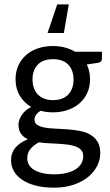

<svg xmlns="http://www.w3.org/2000/svg" viewBox="-20 -699 511 891"><path d="M31.2 0ZM225.6 -485.4Q255.4 -485.4 281.2 -478.5Q307.1 -471.7 328.1 -459H453.1V-427.2Q453.1 -410.2 433.6 -407.2L382.8 -399.9Q397.9 -368.7 397.9 -331.5Q397.9 -296.4 385 -268.1Q372.1 -239.7 349.1 -219.7Q326.2 -199.7 294.7 -188.7Q263.2 -177.7 225.6 -177.7Q194.3 -177.7 168 -185.1Q153.8 -175.8 147 -165.3Q140.1 -154.8 140.1 -144.5Q140.1 -127.4 153.3 -119.1Q166.5 -110.8 188 -106.9Q209.5 -103 236.8 -102.1Q264.2 -101.1 292.7 -98.9Q321.3 -96.7 348.6 -91.8Q376 -86.9 397.5 -75Q418.9 -63 432.1 -42.2Q445.3 -21.5 445.3 11.7Q445.3 42.5 430.7 71.3Q416 100.1 388.4 122.6Q360.8 145 321 158.4Q281.2 171.9 231 171.9Q180.7 171.9 143.1 161.6Q105.5 151.4 80.6 133.8Q55.7 116.2 43.5 93.3Q31.2 70.3 31.2 45.4Q31.2 10.3 52 -14.2Q72.8 -38.6 109.4 -52.7Q89.4 -62 77.6 -78.1Q65.9 -94.2 65.9 -121.1Q65.9 -141.6 80.6 -164.6Q95.2 -187.5 124.5 -202.6Q90.8 -222.7 71.5 -255.4Q52.2 -288.1 52.2 -331.5Q52.2 -366.7 65.2 -395Q78.1 -423.3 101.1 -443.6Q124 -463.9 155.8 -474.6Q187.5 -485.4 225.6 -485.4ZM366.2 25.9Q366.2 8.8 357.2 -2Q348.1 -12.7 332.5 -18.8Q316.9 -24.9 296.4 -27.6Q275.9 -30.3 252.9 -31.7Q230 -33.2 206.3 -34.2Q182.6 -35.2 160.6 -38.6Q136.7 -25.9 121.6 -8.1Q106.4 9.8 106.4 34.7Q106.4 50.8 113.8 64.5Q121.1 78.1 136.5 88.1Q151.9 98.1 175.8 104Q199.7 109.9 232.4 109.9Q264.6 109.9 289.6 103.5Q314.5 97.2 331.5 86.2Q348.6 75.2 357.4 59.8Q366.2 44.4 366.2 25.9ZM225.6 -234.4Q272.9 -234.4 297.1 -260.7Q321.3 -287.1 321.3 -329.6Q321.3 -373 297.1 -398.7Q272.9 -424.3 225.6 -424.3Q179.2 -424.3 155 -398.7Q130.9 -373 130.9 -329.6Q130.9 -308.6 137 -291.3Q143.1 -273.9 155 -261.2Q167 -248.5 184.8 -241.5Q202.6 -234.4 225.6 -234.4ZM276.4 -545.9H200.7L245.6 -678.7H299.3Z"/></svg>

Font: Carlito
Style: Regular
Weight: 400
Designer: Lukasz Dziedzic
Foundry: tyPoland Lukasz Dziedzic
Version: Version 1.104